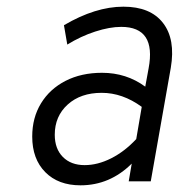

<svg xmlns="http://www.w3.org/2000/svg" viewBox="-20 -543 550 575"><path d="M221 12Q154.5 12 115.5 -27.5Q76.5 -67 76.5 -134Q76.5 -190.5 102.8 -233.5Q129 -276.5 176.2 -300.8Q223.5 -325 285.5 -325Q358.5 -325 415 -283.5L425 -338Q448.5 -462.5 343 -462.5Q308.5 -462.5 265.2 -448.5Q222 -434.5 181.5 -409.5L171.5 -467.5Q266 -523 349.5 -523Q430.5 -523 468.2 -474.2Q506 -425.5 491.5 -340L431.5 0H365.5L374.5 -53Q309 12 221 12ZM233.5 -48.5Q272.5 -48.5 312.8 -68.8Q353 -89 388 -126.5L404.5 -223Q347 -265 284.5 -265Q221.5 -265 182.8 -230Q144 -195 144 -139.5Q144 -97.5 168.2 -73Q192.5 -48.5 233.5 -48.5Z"/></svg>

Font: Overpass Light
Style: Italic
Weight: 300
Italic angle: -10°
Designer: Delve Withrington, Dave Bailey, Thomas Jockin
Foundry: Delve Fonts LLC
Version: Version 4.000; ttfautohint (v1.8.3)